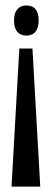

<svg xmlns="http://www.w3.org/2000/svg" viewBox="-20 -559 192 712"><path d="M51.7 -379H100.3L129.3 133H22.7ZM77.7 -538.7Q123.3 -538.7 123.3 -482.7Q123.3 -456 111.8 -441.5Q100.3 -427 77.7 -427Q55.7 -427 43.8 -441.5Q32 -456 32 -482.7Q32 -509.7 43.8 -524.2Q55.7 -538.7 77.7 -538.7Z"/></svg>

Font: Bricolage Grotesque 96pt ExtraBold Condensed
Style: Regular
Weight: 800
Width: 3
Version: Version 1.001;gftools[0.9.33.dev8+g029e19f]